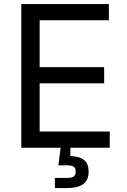

<svg xmlns="http://www.w3.org/2000/svg" viewBox="-20 -748 641 972"><path d="M87.9 0V-727.5H531.2V-645.5H180.7V-408.2H507.3V-326.2H180.7V-82H535.6V0ZM257.8 204.1V152.8H315.4Q342.3 152.8 352.8 145.8Q363.3 138.7 363.3 120.6Q363.3 102.5 352.8 95.7Q342.3 88.9 315.4 88.9H275.4L290 -23.4H336.4V0V42Q384.3 43.9 406.5 62.7Q428.7 81.5 428.7 121.1Q428.7 164.1 401.6 184.1Q374.5 204.1 315.9 204.1Z"/></svg>

Font: Inter Variable LoSnoCo
Style: Regular
Weight: 400
Designer: Rasmus Andersson
Foundry: rsms
Version: Version 4.000;git-a52131595; featfreeze: case,dlig,ss01,ss02